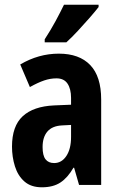

<svg xmlns="http://www.w3.org/2000/svg" viewBox="-20 -786 509 816"><path d="M230 -558Q317 -558 363.5 -509.5Q410 -461 410 -363V0H316L295 -73H292Q268 -31 237 -10.5Q206 10 158 10Q112 10 84 -14.5Q56 -39 43.5 -79Q31 -119 31 -163Q31 -250 76.5 -292Q122 -334 210 -338L282 -341V-370Q282 -408 267 -430.5Q252 -453 220 -453Q194 -453 167.5 -444Q141 -435 107 -416L66 -512Q144 -558 230 -558ZM244 -253Q202 -251 181.5 -227Q161 -203 161 -161Q161 -125 173.5 -109Q186 -93 210 -93Q242 -93 262 -123Q282 -153 282 -204V-255ZM399 -756Q385 -738 361.5 -711Q338 -684 311.5 -655.5Q285 -627 262 -606H170V-619Q196 -659 216 -696Q236 -733 252 -766H399Z"/></svg>

Font: Noto Sans Telugu ExtraCondensed
Style: Bold
Weight: 700
Width: 2
Designer: Jelle Bosma - Monotype Design Team
Foundry: Monotype Imaging Inc.
Version: Version 2.005; ttfautohint (v1.8.4.7-5d5b)